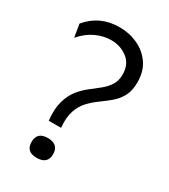

<svg xmlns="http://www.w3.org/2000/svg" viewBox="-171 -756 747 849"><g transform="rotate(30 202.0 -331.0)"><path d="M120 -158Q114 -216 125 -255Q136 -294 156.5 -320Q177 -346 201.5 -365Q226 -384 248.5 -402Q271 -420 286 -442.5Q301 -465 301 -498Q301 -550 265.5 -577.5Q230 -605 182 -605Q144 -605 105.5 -587.5Q67 -570 34 -532L23 -598Q85 -673 186 -673Q236 -673 279 -653Q322 -633 348.5 -595Q375 -557 375 -501Q375 -458 360 -430Q345 -402 321.5 -382Q298 -362 272 -343.5Q246 -325 224 -302Q202 -279 190 -244.5Q178 -210 183 -158ZM155 11Q101 11 101 -39Q101 -90 155 -90Q211 -90 211 -39Q211 11 155 11Z"/></g></svg>

Font: Bricolage Grotesque 12pt Light
Style: Regular
Weight: 300
Designer: Mathieu Triay
Foundry: Atelier Triay
Version: Version 1.001; ttfautohint (v1.8.4.7-5d5b);gftools[0.9.33.de